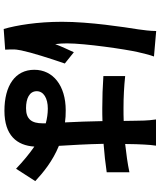

<svg xmlns="http://www.w3.org/2000/svg" viewBox="67 -888 866 1040"><g transform="rotate(90 500.0 -368.0)"><path d="M148 -781C148 -750 143 -712 139 -684C127 -608 98 -421 98 -271C98 -137 117 -24 137 45L249 37C248 23 248 6 248 -4C247 -15 250 -36 253 -50C264 -104 296 -205 324 -286L263 -335C248 -302 232 -269 219 -234C216 -254 215 -278 215 -298C215 -397 247 -615 262 -681C266 -699 278 -749 286 -769ZM648 -166C648 -108 627 -76 566 -76C514 -76 474 -94 474 -134C474 -171 512 -194 568 -194C595 -194 622 -190 648 -183ZM961 -126C915 -169 853 -220 770 -254C766 -321 761 -400 759 -496C813 -500 865 -506 913 -513V-636C866 -626 814 -619 760 -613C760 -657 762 -694 763 -716C764 -737 766 -761 769 -780H627C630 -760 633 -730 633 -715C634 -694 634 -654 635 -605C612 -604 588 -604 565 -604C506 -604 449 -607 392 -613V-495C451 -491 507 -489 565 -489C588 -489 612 -489 636 -490C637 -420 640 -348 643 -287C623 -290 601 -291 578 -291C443 -291 358 -222 358 -121C358 -17 444 41 580 41C714 41 768 -27 774 -121C813 -94 853 -61 894 -22Z"/></g></svg>

Font: Source Han Sans Old Style Bold
Style: Regular
Weight: 700
Designer: Ryoko NISHIZUKA (kana & ideographs); Paul D. Hunt (Latin, Greek & Cyrillic); Wenlong ZHANG (bopomofo); Sandoll Communica
Foundry: Adobe Systems Incorporated
Version: Version 1.004;PS 1.004;hotconv 1.0.81;makeotf.lib2.5.63406